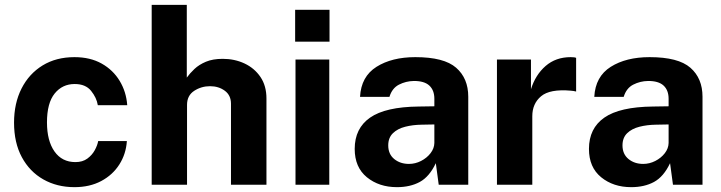

<svg xmlns="http://www.w3.org/2000/svg" viewBox="-20 -763 2978 793"><path d="M287.5 -527Q352.5 -527 399.8 -500.5Q447 -474 474.2 -429Q501.5 -384 505.5 -328.5H384Q379 -359.5 356.2 -387.8Q333.5 -416 288.5 -416Q237.5 -416 205.8 -376.8Q174 -337.5 174 -257.5Q174 -181.5 205 -137.5Q236 -93.5 291.5 -93.5Q321 -93.5 340.8 -108Q360.5 -122.5 371.5 -142.8Q382.5 -163 385.5 -180.5H504Q500.5 -127 473 -83.8Q445.5 -40.5 398 -15.2Q350.5 10 287.5 10Q215.5 10 159 -22Q102.5 -54 70.2 -113.8Q38 -173.5 38 -256.5Q38 -336.5 69 -397.5Q100 -458.5 156 -492.8Q212 -527 287.5 -527Z M606.5 0V-743H751.5V-442.5Q764 -460 783 -478Q802 -496 830.5 -508Q859 -520 900 -520Q949 -520 990 -500.8Q1031 -481.5 1055.8 -445Q1080.5 -408.5 1080.5 -356V0H934V-334.5Q934 -369.5 908.5 -388.2Q883 -407 847.5 -407Q811.5 -407 782 -387.8Q752.5 -368.5 752.5 -330V0Z M1341 -722.5V-591H1199V-722.5ZM1340 -517V0H1200.5V-517Z M1619.5 10Q1545.5 10 1495.2 -31Q1445 -72 1445 -148Q1445 -233 1508.5 -277.2Q1572 -321.5 1709 -323L1774 -324V-355Q1774 -390.5 1753 -409.8Q1732 -429 1688.5 -428.5Q1656.5 -428 1628 -413.5Q1599.5 -399 1588.5 -363H1467Q1471.5 -447 1535 -487Q1598.5 -527 1695.5 -527Q1814 -527 1864 -483.2Q1914 -439.5 1914 -363.5V0H1792L1780 -89Q1753.5 -33 1713.8 -11.5Q1674 10 1619.5 10ZM1669 -86Q1695 -86 1719 -98.2Q1743 -110.5 1758.2 -130.2Q1773.5 -150 1774 -172.5V-249L1721.5 -248Q1685 -247.5 1653.5 -239.5Q1622 -231.5 1602.8 -212.8Q1583.5 -194 1583.5 -162.5Q1583.5 -126.5 1608.2 -106.2Q1633 -86 1669 -86Z M2032.5 0V-517H2173V-394.5Q2191.5 -454 2233.5 -490.5Q2275.5 -527 2337 -527Q2353.5 -527 2359.5 -524V-385Q2355 -386.5 2348.8 -387.2Q2342.5 -388 2337.5 -388.5Q2251 -396 2214.8 -365.5Q2178.5 -335 2178.5 -283V0Z M2587 10Q2513 10 2462.8 -31Q2412.5 -72 2412.5 -148Q2412.5 -233 2476 -277.2Q2539.5 -321.5 2676.5 -323L2741.5 -324V-355Q2741.5 -390.5 2720.5 -409.8Q2699.5 -429 2656 -428.5Q2624 -428 2595.5 -413.5Q2567 -399 2556 -363H2434.5Q2439 -447 2502.5 -487Q2566 -527 2663 -527Q2781.5 -527 2831.5 -483.2Q2881.5 -439.5 2881.5 -363.5V0H2759.5L2747.5 -89Q2721 -33 2681.2 -11.5Q2641.5 10 2587 10ZM2636.5 -86Q2662.5 -86 2686.5 -98.2Q2710.5 -110.5 2725.8 -130.2Q2741 -150 2741.5 -172.5V-249L2689 -248Q2652.5 -247.5 2621 -239.5Q2589.5 -231.5 2570.2 -212.8Q2551 -194 2551 -162.5Q2551 -126.5 2575.8 -106.2Q2600.5 -86 2636.5 -86Z"/></svg>

Font: Public Sans
Style: Bold
Weight: 700
Designer: The Public Sans project authors (U.S. Web Design System). Libre Franklin designed by Pablo Impallari and Rodrigo Fuenzal
Version: Version 1.008; ttfautohint (v1.8.1) -l 8 -r 50 -G 200 -x 14 